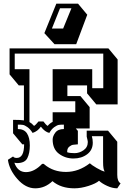

<svg xmlns="http://www.w3.org/2000/svg" viewBox="-20 -963 696 1043"><path d="M617 -13Q617 22 635 33L617 60Q591 60 562.5 47Q534 34 518 19Q501 34 460.5 47Q420 60 384 60Q311 60 265 21Q224 60 171.5 60Q119 60 74.5 9.5Q30 -41 23 -95L51 -113Q56 -105 71 -105Q111 -105 111 -179H101L51 -239V-312Q93 -312 110 -309V-499H82L32 -559V-700H569L619 -640V-396H503L453 -456V-499H346V-441H417L467 -381V-265H392L403 -252V-179Q387 -178 377 -176.5Q367 -175 356 -166Q345 -157 345 -140V-136Q359 -131 385 -131Q411 -131 434 -147Q457 -163 457 -192Q457 -197 451 -221V-253H567L617 -193ZM165 -279Q175 -285 189 -303H216Q229 -285 239 -279Q250 -293 266 -301V-353H389V-413H266V-587H481V-484H541V-672H60V-587H140V-300Q153 -293 165 -279ZM484 -188Q484 -148 453.5 -125Q423 -102 379 -102Q335 -102 300.5 -127.5Q266 -153 266 -205Q266 -223 280.5 -242.5Q295 -262 327 -262V-286Q309 -286 299.5 -284.5Q290 -283 275 -272.5Q260 -262 248 -241Q224 -246 202 -275Q184 -249 157 -241Q144 -262 129 -272.5Q114 -283 104.5 -284.5Q95 -286 77 -286V-262Q111 -262 126.5 -238.5Q142 -215 142 -173Q142 -131 128.5 -104Q115 -77 72 -77L58 -79Q76 -28 121 -28Q166 -28 209 -73H218L222 -69Q270 -29 338.5 -29Q407 -29 468 -76Q477 -67 505 -50.5Q533 -34 549 -31Q540 -41 540 -83V-223H479Q484 -206 484 -188ZM394 -723H276L221 -783L286 -943H404L454 -883ZM262 -808H323L368 -918H306Z"/></svg>

Font: Ewert
Style: Regular
Weight: 400
Designer: Johan Kallas, Mihkel Virkus
Foundry: Johan Kallas, Mihkel Virkus
Version: Version 1.001